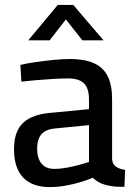

<svg xmlns="http://www.w3.org/2000/svg" viewBox="-20 -751 548 781"><path d="M182 10Q111 10 74 -29Q37 -68 37 -144Q37 -195 55 -226.5Q73 -258 108.5 -274Q144 -290 197 -293L342 -307V-346Q342 -393 321 -412.5Q300 -432 258 -432Q232 -432 197 -430Q162 -428 128 -425Q94 -422 67 -419L63 -487Q88 -493 122.5 -498Q157 -503 195 -507Q233 -511 265 -511Q324 -511 362 -494Q400 -477 418 -441Q436 -405 436 -348V-102Q438 -82 452.5 -72.5Q467 -63 489 -60L486 9Q472 9 458 8.5Q444 8 432 6Q420 4 409 1Q393 -3 380.5 -10.5Q368 -18 357 -28Q339 -20 310 -11Q281 -2 248 4Q215 10 182 10ZM201 -64Q226 -64 252.5 -69Q279 -74 303 -80.5Q327 -87 342 -92V-242L209 -229Q167 -226 149 -205.5Q131 -185 131 -147Q131 -108 148.5 -86Q166 -64 201 -64ZM95 -587 215 -731H278L401 -587H315L248 -672L182 -587Z"/></svg>

Font: Cairo Play SemiBold
Style: Regular
Weight: 600
Designer: Mohamed Gaber, Accademia di Belle Arti di Urbino
Foundry: Kief Type Foundry, Accademia di Belle Arti di Urbino
Version: Version 3.130;gftools[0.9.24]